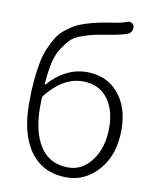

<svg xmlns="http://www.w3.org/2000/svg" viewBox="-89 -868 772 949"><g transform="rotate(10 297.0 -393.0)"><path d="M309.6 -37.1Q380.9 -37.1 428.2 -101.6Q475.6 -166 475.6 -265.6Q475.6 -356.4 432.1 -412.6Q388.7 -468.8 307.6 -468.8Q210 -468.8 127 -365.2Q122.1 -359.4 122.1 -351.6Q121.1 -338.9 121.1 -310.5Q121.1 -181.6 168.9 -109.4Q216.8 -37.1 309.6 -37.1ZM473.6 -796.9Q478.5 -798.8 483.4 -798.8Q489.3 -798.8 494.1 -795.9Q503.9 -792 506.8 -781.2Q509.8 -768.6 504.4 -756.8Q499 -745.1 487.3 -740.2Q460.9 -729.5 410.2 -720.7Q355.5 -711.9 327.6 -706.1Q299.8 -700.2 262.2 -687Q224.6 -673.8 206.5 -654.8Q188.5 -635.7 168.5 -605Q148.4 -574.2 138.7 -529.8Q128.9 -485.4 124 -422.9Q124 -421.9 126 -420.9Q127.9 -419.9 128.9 -421.9Q168 -467.8 217.3 -492.7Q266.6 -517.6 319.3 -517.6Q418.9 -517.6 478 -448.7Q537.1 -379.9 537.1 -265.6Q537.1 -140.6 470.7 -64Q404.3 12.7 309.6 12.7Q193.4 12.7 128.9 -73.2Q64.5 -159.2 64.5 -318.4Q64.5 -380.9 69.3 -433.1Q74.2 -485.4 82.5 -526.4Q90.8 -567.4 105.5 -600.1Q120.1 -632.8 135.3 -656.7Q150.4 -680.7 173.8 -699.2Q197.3 -717.8 219.2 -730Q241.2 -742.2 272.9 -752Q304.7 -761.7 332 -767.6Q359.4 -773.4 398.4 -779.3Q450.2 -787.1 473.6 -796.9Z"/></g></svg>

Font: Gen Jyuu Gothic P Light
Style: Regular
Weight: 200
Designer: [Source Han Sans]
Ryoko NISHIZUKA  (kana & ideographs); Paul D. Hunt (Latin, Greek & Cyrillic); Wenlong ZHANG  (bopomofo
Version: Version 1.002.20150607